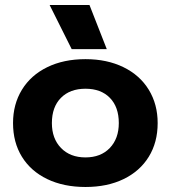

<svg xmlns="http://www.w3.org/2000/svg" viewBox="-20 -731 682 766"><path d="M178 -711H337L406 -535H266ZM32 -240Q32 -315 67.5 -373Q103 -431 168.5 -463Q234 -495 321 -495Q407 -495 472.5 -463Q538 -431 573.5 -373Q609 -315 609 -240Q609 -163 573.5 -105.5Q538 -48 473 -16.5Q408 15 321 15Q234 15 168.5 -16.5Q103 -48 67.5 -105.5Q32 -163 32 -240ZM454 -240Q454 -304 418.5 -340.5Q383 -377 321 -377Q259 -377 223 -340.5Q187 -304 187 -240Q187 -178 223.5 -140.5Q260 -103 321 -103Q382 -103 418 -140.5Q454 -178 454 -240Z"/></svg>

Font: Prompt SemiBold
Style: Regular
Weight: 600
Designer: Katatrad Team
Foundry: CadsonDemak
Version: Version 1.000